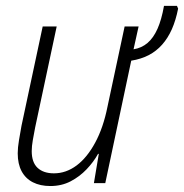

<svg xmlns="http://www.w3.org/2000/svg" viewBox="-20 -620 623 650"><path d="M150.4 9.8Q116.2 9.8 91.3 -2.9Q66.4 -15.6 53.2 -40.3Q40 -64.9 40 -101.1Q40 -120.1 44.2 -145Q48.3 -169.9 52.7 -193.8L124.5 -530.3H171.9L99.1 -189Q94.7 -166.5 91.1 -145.8Q87.4 -125 87.4 -108.4Q87.4 -70.3 107.2 -51.8Q127 -33.2 162.6 -33.2Q203.6 -33.2 239.3 -59.8Q274.9 -86.4 302.2 -137Q329.6 -187.5 343.8 -258.3L401.9 -530.3H449.2L432.1 -453.1Q459.5 -457.5 479.5 -474.6Q499.5 -491.7 513.2 -522.5Q526.9 -553.2 535.2 -600.1H579.1L583 -590.8Q575.2 -551.3 561.8 -521Q548.3 -490.7 528.8 -468.8Q509.3 -446.8 483.4 -433.3Q457.5 -419.9 424.3 -414.6L336.4 0H297.9L314.5 -99.1H312Q296.9 -71.8 273.2 -46.9Q249.5 -22 219 -6.1Q188.5 9.8 150.4 9.8Z"/></svg>

Font: Open Sans SemiCondensed Light
Style: Italic
Weight: 300
Width: 4
Italic angle: -12°
Designer: Monotype Design Team
Foundry: Monotype Imaging Inc.
Version: Version 3.000